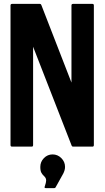

<svg xmlns="http://www.w3.org/2000/svg" viewBox="-20 -753 541 986"><path d="M150 -513V-8Q150 0 143 0H42Q34 0 34 -8V-725Q34 -733 42 -733H185Q190 -733 192 -728L347 -329V-725Q347 -733 355 -733H455Q462 -733 462 -725V-8Q462 0 455 0H355Q350 0 348 -5ZM215 213Q206 213 210 204Q217 184 217 174Q217 166 214 161Q211 156 206 151Q198 144 192.5 134Q187 124 187 104Q187 78 205.5 59Q224 40 250 40Q276 40 295 59Q314 78 314 104Q314 113 311.5 121.5Q309 130 305 138L265 210Q262 213 259 213Z"/></svg>

Font: RonaldsonGothic
Style: Regular
Weight: 400
Designer: Mr. Robertson for MacKellar, Smiths & Jordan Co. Philadelphia
Foundry: CAT-Fonts Peter Wiegel
Version: Version 1.000